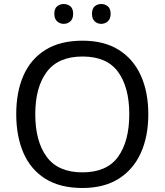

<svg xmlns="http://www.w3.org/2000/svg" viewBox="-20 -928 821 958"><path d="M720 -358Q720 -247 682.5 -164.5Q645 -82 572 -36Q499 10 391 10Q280 10 206.5 -36Q133 -82 97 -165Q61 -248 61 -359Q61 -469 97 -551Q133 -633 206.5 -679Q280 -725 392 -725Q499 -725 572 -679.5Q645 -634 682.5 -551.5Q720 -469 720 -358ZM156 -358Q156 -223 213 -145.5Q270 -68 391 -68Q513 -68 569 -145.5Q625 -223 625 -358Q625 -493 569 -569.5Q513 -646 392 -646Q271 -646 213.5 -569.5Q156 -493 156 -358ZM251 -859Q251 -885 265 -896.5Q279 -908 298 -908Q317 -908 331 -896.5Q345 -885 345 -859Q345 -834 331 -821.5Q317 -809 298 -809Q279 -809 265 -821.5Q251 -834 251 -859ZM439 -859Q439 -885 452.5 -896.5Q466 -908 485 -908Q504 -908 518 -896.5Q532 -885 532 -859Q532 -834 518 -821.5Q504 -809 485 -809Q466 -809 452.5 -821.5Q439 -834 439 -859Z"/></svg>

Font: Noto Sans Bassa Vah
Style: Regular
Weight: 400
Designer: Monotype Design Team
Foundry: Monotype Imaging Inc.
Version: Version 2.002